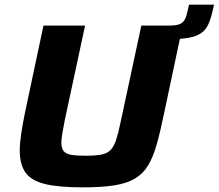

<svg xmlns="http://www.w3.org/2000/svg" viewBox="-20 -798 941 826"><path d="M653 -629 665 -688H706Q737 -688 752.5 -694Q768 -700 775.5 -715Q783 -730 788 -755L793 -778H901L897 -762Q889 -723 878 -697Q867 -671 846 -656Q825 -641 789 -635Q753 -629 694 -629ZM335 8Q232 8 173 -6.5Q114 -21 89.5 -56Q65 -91 65 -150Q65 -181 71 -221.5Q77 -262 87 -311L167 -688H346L258 -278Q252 -246 248 -223Q244 -200 244 -184Q244 -161 253.5 -148.5Q263 -136 286 -132Q309 -128 348 -128Q391 -128 416.5 -133Q442 -138 456.5 -153.5Q471 -169 480.5 -199Q490 -229 500 -278L588 -688H766L686 -311Q670 -233 654.5 -178Q639 -123 617.5 -87Q596 -51 561 -30Q526 -9 471.5 -0.5Q417 8 335 8Z"/></svg>

Font: Saira SemiExpanded
Style: Bold Italic
Weight: 700
Width: 6
Italic angle: -12°
Designer: Hector Gatti with collaboration of the Omnibus-Type team
Foundry: Omnibus-Type
Version: Version 1.101